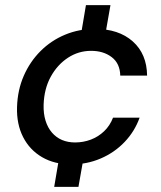

<svg xmlns="http://www.w3.org/2000/svg" viewBox="-20 -625 625 744"><path d="M190 99 216 -54H311L284 99ZM287 -451 313 -605H408L381 -451ZM256 12Q191 12 143 -16Q95 -44 69.5 -94Q44 -144 46 -210Q48 -276 72 -331Q96 -386 137 -427Q178 -468 232 -490.5Q286 -513 348 -513Q440 -513 494.5 -464.5Q549 -416 550 -332H446Q445 -379 413 -403.5Q381 -428 333 -428Q284 -428 243 -401Q202 -374 176.5 -327.5Q151 -281 149 -219Q148 -185 156.5 -157.5Q165 -130 181.5 -111Q198 -92 220.5 -82.5Q243 -73 271 -73Q303 -73 332 -84Q361 -95 383.5 -116.5Q406 -138 418 -169H521Q502 -116 463 -75Q424 -34 370.5 -11Q317 12 256 12Z"/></svg>

Font: DM Sans 17pt Medium
Style: Italic
Weight: 500
Italic angle: -10°
Version: Version 4.004;gftools[0.9.30]